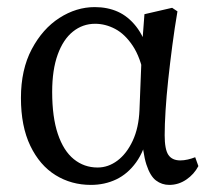

<svg xmlns="http://www.w3.org/2000/svg" viewBox="-20 -508 593 541"><path d="M236 13Q181 13 136.5 -14.5Q92 -42 65.5 -97Q39 -152 39 -232Q39 -312 69.5 -369.5Q100 -427 147.5 -457.5Q195 -488 247 -488Q283 -488 312 -475Q341 -462 363.5 -433.5Q386 -405 400 -357H420L386 -292Q376 -346 354 -379Q332 -412 304.5 -426.5Q277 -441 248 -441Q213 -441 185.5 -419Q158 -397 142.5 -354Q127 -311 127 -249Q127 -178 143 -130.5Q159 -83 188 -59.5Q217 -36 255 -36Q285 -36 311 -55.5Q337 -75 354 -111.5Q371 -148 373 -198L380 -375L387 -468L465 -486L480 -476Q472 -429 465.5 -379.5Q459 -330 454 -283.5Q449 -237 446.5 -196.5Q444 -156 444 -127Q444 -87 454.5 -71.5Q465 -56 488 -56Q498 -56 509 -58.5Q520 -61 530 -65L539 -40Q527 -17 505 -2Q483 13 457 13Q436 13 419.5 0.5Q403 -12 392.5 -44.5Q382 -77 379 -136L398 -135Q387 -83 363.5 -50.5Q340 -18 307.5 -2.5Q275 13 236 13Z"/></svg>

Font: Source Serif 4 Variable
Style: Regular
Weight: 400
Designer: Frank Grießhammer
Foundry: Adobe
Version: Version 4.005;hotconv 1.1.0;makeotfexe 2.6.0